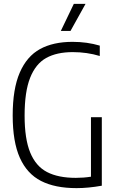

<svg xmlns="http://www.w3.org/2000/svg" viewBox="-20 -965 606 991"><path d="M505.5 -360V-6.5Q435.5 6 375 6Q264 6 191.8 -31Q119.5 -68 82.5 -150.5Q45.5 -233 45.5 -369Q45.5 -506 82 -590.2Q118.5 -674.5 186.5 -711.8Q254.5 -749 354.5 -749Q429.5 -749 495 -729.5V-676Q429 -696 355.5 -696Q273 -696 218.5 -665.8Q164 -635.5 135.5 -563.5Q107 -491.5 107 -368.5Q107 -248 136 -177.5Q165 -107 222.8 -77Q280.5 -47 371.5 -47Q412 -47 449.5 -53V-360ZM294 -805.5 361 -945H421.5L344 -805.5Z"/></svg>

Font: Encode Sans Condensed Light
Style: Regular
Weight: 300
Width: 3
Designer: Multiple Designers
Foundry: Impallari Type
Version: Version 2.000